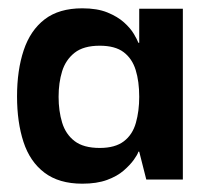

<svg xmlns="http://www.w3.org/2000/svg" viewBox="-20 -432 493 462"><path d="M178 10Q122 10 87 -16.5Q52 -43 36.5 -90.5Q21 -138 21 -200Q21 -263 37 -311Q53 -359 87.5 -385.5Q122 -412 178 -412Q214 -412 238.5 -402Q263 -392 278.5 -378Q294 -364 302 -350.5Q310 -337 313 -329H315V-411H420V0H332L315 -67H313Q311 -60 302 -47.5Q293 -35 277.5 -21.5Q262 -8 237.5 1Q213 10 178 10ZM220 -76Q257 -76 278 -92Q299 -108 307 -136.5Q315 -165 315 -199Q315 -236 306.5 -263.5Q298 -291 277.5 -306.5Q257 -322 220 -322Q181 -322 159.5 -305Q138 -288 129.5 -260.5Q121 -233 121 -199Q121 -165 129.5 -137Q138 -109 159.5 -92.5Q181 -76 220 -76Z"/></svg>

Font: Darker Grotesque
Style: Bold
Weight: 700
Designer: Gabriel Lam
Foundry: TypeRant
Version: Version 1.000;gftools[0.9.28]